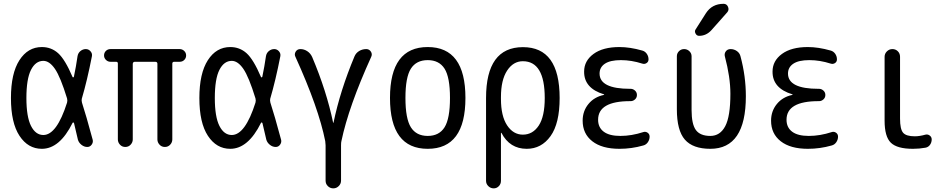

<svg xmlns="http://www.w3.org/2000/svg" viewBox="-20 -780 5040 1019"><path d="M210 -457Q168.9 -457 144.5 -409.2Q120.1 -361.3 120.1 -259.8Q120.1 -160.2 144.5 -111.8Q168.9 -63.5 210 -63.5Q281.2 -63.5 335.9 -235.4Q338.9 -246.1 335.9 -257.8Q300.8 -372.1 271.5 -414.6Q242.2 -457 210 -457ZM202.1 9.8Q128.9 9.8 83.5 -59.1Q38.1 -127.9 38.1 -259.8Q38.1 -390.6 83 -460.4Q127.9 -530.3 202.1 -530.3Q252 -530.3 288.6 -497.6Q325.2 -464.8 365.2 -371.1Q366.2 -369.1 368.7 -369.6Q371.1 -370.1 372.1 -372.1Q383.8 -427.7 391.6 -482.4Q394.5 -499 407.2 -509.3Q419.9 -519.5 435.5 -519.5Q450.2 -519.5 460.4 -507.8Q470.7 -496.1 467.8 -481.4Q442.4 -351.6 414.1 -255.9Q412.1 -247.1 415 -235.4Q436.5 -169.9 471.7 -39.1Q475.6 -25.4 466.8 -12.7Q458 0 443.4 0Q426.8 0 412.6 -11.2Q398.4 -22.5 393.6 -38.1Q383.8 -83 373 -126Q372.1 -128.9 369.6 -129.9Q367.2 -130.9 365.2 -127.9Q296.9 9.8 202.1 9.8Z M566.4 -452.1Q552.7 -452.1 542.5 -461.9Q532.2 -471.7 532.2 -485.8Q532.2 -500 542 -509.8Q551.8 -519.5 566.4 -519.5H933.6Q947.3 -519.5 957.5 -509.8Q967.8 -500 967.8 -485.8Q967.8 -471.7 958 -461.9Q948.2 -452.1 933.6 -452.1H904.3Q895.5 -452.1 894.5 -443.4V-40Q894.5 -24.4 883.3 -12.2Q872.1 0 855 0Q837.9 0 826.7 -12.2Q815.4 -24.4 815.4 -40V-441.4Q815.4 -452.1 803.7 -452.1H696.3Q685.5 -452.1 684.6 -441.4V-40Q684.6 -24.4 673.3 -12.2Q662.1 0 645 0Q627.9 0 616.7 -12.2Q605.5 -24.4 605.5 -40V-443.4Q605.5 -452.1 595.7 -452.1Z M1210 -457Q1168.9 -457 1144.5 -409.2Q1120.1 -361.3 1120.1 -259.8Q1120.1 -160.2 1144.5 -111.8Q1168.9 -63.5 1210 -63.5Q1281.2 -63.5 1335.9 -235.4Q1338.9 -246.1 1335.9 -257.8Q1300.8 -372.1 1271.5 -414.6Q1242.2 -457 1210 -457ZM1202.1 9.8Q1128.9 9.8 1083.5 -59.1Q1038.1 -127.9 1038.1 -259.8Q1038.1 -390.6 1083 -460.4Q1127.9 -530.3 1202.1 -530.3Q1252 -530.3 1288.6 -497.6Q1325.2 -464.8 1365.2 -371.1Q1366.2 -369.1 1368.7 -369.6Q1371.1 -370.1 1372.1 -372.1Q1383.8 -427.7 1391.6 -482.4Q1394.5 -499 1407.2 -509.3Q1419.9 -519.5 1435.5 -519.5Q1450.2 -519.5 1460.4 -507.8Q1470.7 -496.1 1467.8 -481.4Q1442.4 -351.6 1414.1 -255.9Q1412.1 -247.1 1415 -235.4Q1436.5 -169.9 1471.7 -39.1Q1475.6 -25.4 1466.8 -12.7Q1458 0 1443.4 0Q1426.8 0 1412.6 -11.2Q1398.4 -22.5 1393.6 -38.1Q1383.8 -83 1373 -126Q1372.1 -128.9 1369.6 -129.9Q1367.2 -130.9 1365.2 -127.9Q1296.9 9.8 1202.1 9.8Z M1706.1 -31.2Q1670.9 -208 1547.9 -478.5Q1541 -492.2 1549.3 -505.9Q1557.6 -519.5 1574.2 -519.5Q1593.8 -519.5 1610.8 -508.3Q1627.9 -497.1 1636.7 -477.5Q1712.9 -297.9 1748 -128.9Q1748 -127.9 1749 -127.9Q1750 -127.9 1750 -128.9Q1785.2 -298.8 1861.3 -480.5Q1869.1 -499 1886.2 -509.3Q1903.3 -519.5 1923.8 -519.5Q1939.5 -519.5 1948.2 -506.3Q1957 -493.2 1950.2 -478.5Q1830.1 -213.9 1792 -31.2Q1790 -24.4 1790 -8.8V178.7Q1790 195.3 1777.8 207.5Q1765.6 219.7 1749 219.7Q1732.4 219.7 1720.2 208Q1708 196.3 1708 178.7V-8.8Q1708 -17.6 1706.1 -31.2Z M2339.4 -415.5Q2310.5 -460.9 2250 -460.9Q2189.5 -460.9 2160.6 -415.5Q2131.8 -370.1 2131.8 -260.3Q2131.8 -150.4 2160.6 -104.5Q2189.5 -58.6 2250 -58.6Q2310.5 -58.6 2339.4 -104.5Q2368.2 -150.4 2368.2 -260.3Q2368.2 -370.1 2339.4 -415.5ZM2450.2 -260.3Q2450.2 9.8 2250 9.8Q2049.8 9.8 2049.8 -260.3Q2049.8 -530.3 2250 -530.3Q2450.2 -530.3 2450.2 -260.3Z M2638.7 -264.6V-254.9Q2638.7 -164.1 2671.4 -114.7Q2704.1 -65.4 2754.9 -65.4Q2807.6 -65.4 2839.4 -113.8Q2871.1 -162.1 2871.1 -259.8Q2871.1 -455.1 2754.9 -455.1Q2704.1 -455.1 2671.4 -405.3Q2638.7 -355.5 2638.7 -264.6ZM2559.6 179.7V-259.8Q2559.6 -529.3 2754.9 -529.8Q2950.2 -530.3 2950.2 -259.8Q2950.2 -125 2901.9 -57.6Q2853.5 9.8 2775.4 9.8Q2685.5 9.8 2641.6 -74.2Q2641.6 -75.2 2639.6 -75.2Q2638.7 -75.2 2638.7 -74.2V179.7Q2638.7 196.3 2627.4 208Q2616.2 219.7 2600.1 219.7Q2584 219.7 2571.8 208Q2559.6 196.3 2559.6 179.7Z M3185.5 -276.4Q3186.5 -276.4 3186.5 -278.3Q3186.5 -279.3 3185.5 -279.3Q3079.1 -311.5 3080.1 -400.4Q3080.1 -457 3129.9 -493.7Q3179.7 -530.3 3267.6 -530.3Q3323.2 -530.3 3388.7 -511.7Q3403.3 -507.8 3412.6 -494.6Q3421.9 -481.4 3421.9 -464.8Q3421.9 -452.1 3411.6 -445.3Q3401.4 -438.5 3388.7 -442.4Q3331.1 -460.9 3275.4 -460.9Q3218.8 -460.9 3190.4 -441.9Q3162.1 -422.9 3162.1 -389.6Q3162.1 -308.6 3324.2 -308.6H3327.1Q3339.8 -308.6 3350.1 -299.3Q3360.4 -290 3360.4 -275.9Q3360.4 -261.7 3350.1 -252.4Q3339.8 -243.2 3327.1 -243.2H3324.2Q3154.3 -243.2 3154.3 -144.5Q3154.3 -103.5 3184.1 -81.1Q3213.9 -58.6 3272.5 -58.6Q3332 -58.6 3394.5 -79.1Q3406.2 -83 3417 -75.7Q3427.7 -68.4 3427.7 -54.7Q3427.7 -39.1 3418.5 -25.4Q3409.2 -11.7 3393.6 -7.8Q3332 9.8 3267.6 9.8Q3174.8 9.8 3123.5 -30.3Q3072.3 -70.3 3072.3 -139.6Q3072.3 -190.4 3103 -228Q3133.8 -265.6 3185.5 -276.4Z M3750 9.8Q3657.2 9.8 3614.7 -39.1Q3572.3 -87.9 3572.3 -200.2V-481.4Q3572.3 -497.1 3583.5 -508.3Q3594.7 -519.5 3610.8 -519.5Q3627 -519.5 3638.7 -508.3Q3650.4 -497.1 3650.4 -481.4V-196.3Q3650.4 -121.1 3673.3 -89.8Q3696.3 -58.6 3750 -58.6Q3801.8 -58.6 3829.1 -110.4Q3856.4 -162.1 3856.4 -282.2Q3856.4 -370.1 3827.1 -480.5Q3823.2 -495.1 3832 -507.3Q3840.8 -519.5 3857.4 -519.5Q3876 -519.5 3891.1 -508.8Q3906.2 -498 3910.2 -480.5Q3938.5 -375 3938.5 -269.5Q3938.5 9.8 3750 9.8ZM3726.6 -710Q3758.8 -759.8 3820.3 -759.8Q3836.9 -759.8 3843.8 -743.7Q3850.6 -727.5 3839.8 -714.8L3755.9 -620.1Q3728.5 -589.8 3690.4 -589.8Q3677.7 -589.8 3671.4 -602.1Q3665 -614.3 3671.9 -624Z M4185.5 -276.4Q4186.5 -276.4 4186.5 -278.3Q4186.5 -279.3 4185.5 -279.3Q4079.1 -311.5 4080.1 -400.4Q4080.1 -457 4129.9 -493.7Q4179.7 -530.3 4267.6 -530.3Q4323.2 -530.3 4388.7 -511.7Q4403.3 -507.8 4412.6 -494.6Q4421.9 -481.4 4421.9 -464.8Q4421.9 -452.1 4411.6 -445.3Q4401.4 -438.5 4388.7 -442.4Q4331.1 -460.9 4275.4 -460.9Q4218.8 -460.9 4190.4 -441.9Q4162.1 -422.9 4162.1 -389.6Q4162.1 -308.6 4324.2 -308.6H4327.1Q4339.8 -308.6 4350.1 -299.3Q4360.4 -290 4360.4 -275.9Q4360.4 -261.7 4350.1 -252.4Q4339.8 -243.2 4327.1 -243.2H4324.2Q4154.3 -243.2 4154.3 -144.5Q4154.3 -103.5 4184.1 -81.1Q4213.9 -58.6 4272.5 -58.6Q4332 -58.6 4394.5 -79.1Q4406.2 -83 4417 -75.7Q4427.7 -68.4 4427.7 -54.7Q4427.7 -39.1 4418.5 -25.4Q4409.2 -11.7 4393.6 -7.8Q4332 9.8 4267.6 9.8Q4174.8 9.8 4123.5 -30.3Q4072.3 -70.3 4072.3 -139.6Q4072.3 -190.4 4103 -228Q4133.8 -265.6 4185.5 -276.4Z M4825.2 9.8Q4741.2 9.8 4708 -22.5Q4674.8 -54.7 4674.8 -139.6V-478.5Q4674.8 -495.1 4687 -507.3Q4699.2 -519.5 4716.3 -519.5Q4733.4 -519.5 4745.1 -507.8Q4756.8 -496.1 4756.8 -478.5V-150.4Q4756.8 -94.7 4772.9 -75.7Q4789.1 -56.6 4835 -56.6Q4860.4 -56.6 4891.6 -65.4Q4904.3 -68.4 4914.6 -60.5Q4924.8 -52.7 4924.8 -40Q4924.8 -24.4 4916 -11.7Q4907.2 1 4891.6 3.9Q4859.4 9.8 4825.2 9.8Z"/></svg>

Font: Rounded-X Mgen+ 1m regular
Style: Regular
Weight: 400
Designer: [Source Han Sans]
Ryoko NISHIZUKA  (kana & ideographs); Paul D. Hunt (Latin, Greek & Cyrillic); Wenlong ZHANG  (bopomofo
Version: Version 1.059.20150602